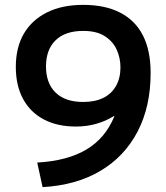

<svg xmlns="http://www.w3.org/2000/svg" viewBox="-20 -760 683 789"><path d="M322 -740Q412 -740 474 -708Q536 -676 567.5 -614Q599 -552 599 -460Q599 -322 545.5 -219.5Q492 -117 393 -58Q294 1 155 9L133 -92Q257 -99 335 -145.5Q413 -192 450 -282L448 -283Q414 -262 375 -251Q336 -240 292 -240Q215 -240 159.5 -269.5Q104 -299 74.5 -354Q45 -409 45 -485Q45 -565 78 -621.5Q111 -678 173 -709Q235 -740 322 -740ZM322 -633Q248 -633 208.5 -594.5Q169 -556 169 -487Q169 -418 208.5 -379.5Q248 -341 322 -341Q370 -341 404 -357.5Q438 -374 456.5 -406.5Q475 -439 475 -483Q475 -522 459.5 -556Q444 -590 410.5 -611.5Q377 -633 322 -633Z"/></svg>

Font: M PLUS 2 Thin SemiBold
Style: Regular
Weight: 600
Version: Version 1.001